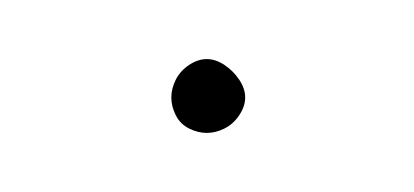

<svg xmlns="http://www.w3.org/2000/svg" viewBox="-20 -143 140 65"><path d="M38 -110Q38 -107 39.5 -104Q41 -101 44 -99.5Q47 -98 50 -98Q53 -98 56 -99.5Q59 -101 61 -104Q63 -107 63 -110Q63 -113 61 -116Q59 -119 56 -121Q53 -123 50 -123Q47 -123 44 -121Q41 -119 39.5 -116Q38 -113 38 -110Z"/></svg>

Font: Linefont Thin
Style: Regular
Weight: 100
Monospace: yes
Version: Version 3.002;gftools[0.9.33]